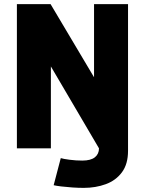

<svg xmlns="http://www.w3.org/2000/svg" viewBox="-20 -720 690 932"><path d="M386.5 192Q360.5 192 331.2 190Q302 188 277.2 185Q252.5 182 240.5 179L275 47.5Q287 51.5 318 55.5Q349 59.5 379.5 59.5Q420.5 59.5 440.5 43.5Q460.5 27.5 460.5 0L227 -397.5V0H62V-700H225.5L436.5 -345V-700H601.5V12Q601.5 76.5 572 116.2Q542.5 156 493.5 174Q444.5 192 386.5 192Z"/></svg>

Font: Trispace
Style: Bold
Weight: 700
Designer: Tyler Finck
Foundry: Etcetera Type Company
Version: Version 1.210; ttfautohint (v1.8.3)